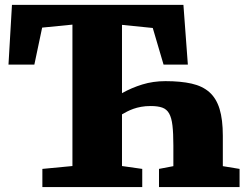

<svg xmlns="http://www.w3.org/2000/svg" viewBox="-20 -763 1005 783"><path d="M152.8 -74.2 275.4 -85.9V-662.6L151.9 -650.4L120.1 -499.5H14.6L28.8 -743.2H728L746.1 -499.5H647L603 -648.9L477.5 -661.6V-382.3L478 -383.3Q516.1 -404.8 560.3 -418.5Q604.5 -432.1 654.8 -432.1Q716.8 -432.1 761.2 -422.1Q805.7 -412.1 834 -387Q862.3 -361.8 875.5 -318.6Q888.7 -275.4 888.7 -209.5V-85.4L957 -74.2V0H628.4V-74.2L687 -85.4V-169.9Q687 -219.7 683.3 -251.2Q679.7 -282.7 669.7 -300.3Q659.7 -317.9 641.6 -324.2Q623.5 -330.6 594.7 -330.6Q573.2 -330.6 555.7 -327.4Q538.1 -324.2 523.9 -319.1Q509.8 -314 498.3 -308.1Q486.8 -302.2 478 -296.9H477.5V-85.9L560.1 -74.2V0H152.8Z"/></svg>

Font: Merriweather UltraBold
Style: Regular
Weight: 900
Designer: Eben Sorkin ( sorkintype@gmail.com )
Foundry: Eben Sorkin
Version: Version 1.570; ttfautohint (v1.3) -l 8 -r 32 -G 0 -x 0 -H 60